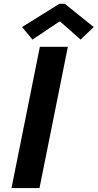

<svg xmlns="http://www.w3.org/2000/svg" viewBox="-20 -958 498 978"><path d="M38.6 0 183.1 -719.7H325.7L181.2 0ZM145.5 -756.3 92.3 -820.3 282.2 -938.5H310.1L457.5 -820.3L390.6 -756.3L286.6 -848.1H282.2Z"/></svg>

Font: Reddit Sans
Style: Bold Italic
Weight: 700
Italic angle: -11.25°
Designer: Stephen Hutchings
Version: Version 1.013